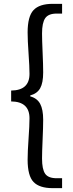

<svg xmlns="http://www.w3.org/2000/svg" viewBox="-20 -811 378 1001"><path d="M254.9 169.9Q185.5 169.9 154.8 137.7Q124 105.5 124 21.5Q124 -19.5 128.9 -88.4Q133.8 -157.2 133.8 -194.3Q133.8 -281.2 38.1 -282.2V-338.9Q133.8 -339.8 133.8 -425.8Q133.8 -462.9 128.9 -531.7Q124 -600.6 124 -641.6Q124 -725.6 154.8 -758.3Q185.5 -791 254.9 -791H303.7V-740.2H275.4Q232.4 -740.2 215.8 -716.3Q199.2 -692.4 199.2 -636.7Q199.2 -603.5 202.1 -538.6Q205.1 -473.6 205.1 -433.6Q205.1 -378.9 189.5 -351.1Q173.8 -323.2 137.7 -313.5V-308.6Q173.8 -298.8 189.5 -269.5Q205.1 -240.2 205.1 -186.5Q205.1 -147.5 202.1 -82.5Q199.2 -17.6 199.2 15.6Q199.2 71.3 215.3 94.7Q231.4 118.2 275.4 118.2H303.7V169.9Z"/></svg>

Font: GenYoGothic TW TTF Regular
Style: Regular
Weight: 400
Version: Version 1.300